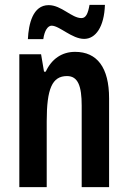

<svg xmlns="http://www.w3.org/2000/svg" viewBox="-20 -765 524 785"><path d="M94 -605H157C162 -641 176 -660 191 -660C223 -660 274 -606 324 -606C371 -606 406 -655 409 -745H346C340 -711 332 -691 313 -691C273 -691 231 -744 179 -744C114 -744 97 -667 94 -605ZM287 -553C233 -553 191 -524 167 -472H160L148 -543H59V0H171V-269C171 -402 193 -454 254 -454C299 -454 314 -413 314 -333V0H426V-363C426 -489 377 -553 287 -553Z"/></svg>

Font: Noto Sans Armenian ExtraCondensed SemiBold
Style: Regular
Weight: 600
Width: 2
Designer: Monotype Design Team
Foundry: Monotype Imaging Inc.
Version: Version 2.008